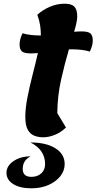

<svg xmlns="http://www.w3.org/2000/svg" viewBox="-20 -718 522 1039"><path d="M214 25Q188 25 166 16.5Q144 8 130.5 -15.5Q117 -39 117 -86Q117 -133 129 -193.5Q141 -254 157 -316Q173 -378 185 -431Q164 -429 146 -429Q111 -429 98.5 -440Q86 -451 86 -477Q86 -506 102 -538Q121 -532 146.5 -529Q172 -526 195 -526Q198 -526 201 -526Q201 -529 201 -532Q201 -555 197 -581.5Q193 -608 182 -638Q210 -664 249 -681Q288 -698 330 -698Q367 -698 382.5 -682Q398 -666 398 -629Q398 -615 393.5 -593.5Q389 -572 381 -546Q403 -548 422 -548Q457 -548 469.5 -537Q482 -526 482 -499Q482 -471 466 -439Q447 -445 422 -448Q397 -451 374 -451Q364 -451 353 -451Q331 -377 311 -288.5Q291 -200 290 -106L337 -28Q309 -1 276 12Q243 25 214 25ZM150 301Q88 301 51.5 278Q15 255 15 217Q15 180 53 154Q91 128 146 128Q103 149 103 196Q103 239 150 239Q183 239 203.5 220Q224 201 224 170Q224 93 145 53Q230 53 280 84.5Q330 116 330 170Q330 206 306 236Q282 266 241.5 283.5Q201 301 150 301Z"/></svg>

Font: Lemonada SemiBold
Style: Regular
Weight: 600
Designer: Mohamed Gaber (Arabic), Eduardo Tunni (Latin)
Foundry: Kief Type Foundry
Version: Version 4.005; ttfautohint (v1.8.3)